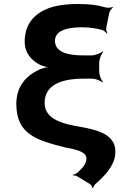

<svg xmlns="http://www.w3.org/2000/svg" viewBox="-20 -741 623 964"><path d="M180 -393C112 -362 62 -309 62 -219C62 -65 166 -37 306 -1L345 7C379 15 414 27 414 55C414 85 387 110 365 129C361 133 351 135 346 136V140C351 139 362 141 367 144L430 182C438 186 444 198 444 203H448C448 198 455 186 461 181C483 163 505 140 523 117C540 94 559 61 559 26C560 7 557 -9 550 -23C526 -69 475 -85 411 -99L352 -110C278 -124 204 -151 204 -224C204 -313 284 -346 400 -346H443C459 -346 485 -336 494 -327L497 -330C488 -339 478 -365 478 -381V-426C478 -443 489 -471 498 -480L495 -483C486 -474 458 -463 441 -463H395C321 -463 256 -479 256 -536C256 -587 316 -604 390 -604C435 -604 463 -598 492 -591C500 -589 512 -579 516 -573L519 -576C515 -581 512 -595 514 -604L528 -674C530 -684 540 -699 547 -703L545 -706C538 -702 519 -701 509 -704C473 -715 432 -721 371 -721C326 -721 286 -717 250 -708C165 -685 104 -630 104 -533C104 -474 137 -439 180 -416C195 -409 221 -402 237 -401V-405C221 -406 195 -399 180 -393Z"/></svg>

Font: Asimov
Style: EdgeWide
Weight: 500
Designer: Google
Version: Version 2.000980: 2014